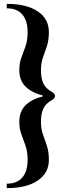

<svg xmlns="http://www.w3.org/2000/svg" viewBox="-20 -762 343 994"><path d="M15 212V189Q68 189 95.5 157Q123 125 123 66Q123 24 112.5 -6.5Q102 -37 91 -66Q80 -95 80 -131Q80 -183 110 -215Q140 -247 202 -263V-267Q140 -284 110 -316Q80 -348 80 -399Q80 -436 91 -464.5Q102 -493 112.5 -523.5Q123 -554 123 -596Q123 -655 95.5 -687Q68 -719 15 -719V-742Q117 -742 175 -703.5Q233 -665 233 -596Q233 -554 223 -523.5Q213 -493 202.5 -464.5Q192 -436 192 -399Q192 -356 204.5 -330Q217 -304 246 -288Q265 -277 265 -265Q265 -253 246 -242Q217 -226 204.5 -200Q192 -174 192 -131Q192 -95 202.5 -66Q213 -37 223 -6.5Q233 24 233 66Q233 134 175 173Q117 212 15 212Z"/></svg>

Font: Platypi Light SemiBold
Style: Regular
Weight: 600
Version: Version 1.200